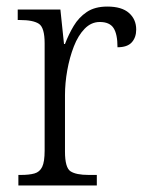

<svg xmlns="http://www.w3.org/2000/svg" viewBox="-20 -565 449 585"><path d="M36 0V-32H44Q69 -32 85 -36.5Q101 -41 108.5 -56.5Q116 -72 116 -106V-433Q116 -481 98.5 -492.5Q81 -504 41 -504H34V-536H164L175 -431H178Q189 -460 204.5 -486Q220 -512 244.5 -528.5Q269 -545 307 -545Q351 -545 373 -525.5Q395 -506 395 -475Q395 -451 381.5 -436Q368 -421 338 -421Q338 -461 326 -479.5Q314 -498 284 -498Q258 -498 238 -477.5Q218 -457 205 -423.5Q192 -390 185 -351Q178 -312 178 -275V-103Q178 -54 195 -43Q212 -32 250 -32H275V0Z"/></svg>

Font: Noto Serif SemiCondensed Light
Style: Regular
Weight: 300
Width: 4
Designer: Monotype Design Team
Foundry: Monotype Imaging Inc.
Version: Version 2.013